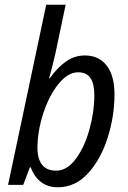

<svg xmlns="http://www.w3.org/2000/svg" viewBox="-20 -780 538 810"><path d="M110 -74H106L78 0H14L175 -760H257L213 -551Q195 -475 187 -450H190Q223 -496 259 -521Q295 -546 338 -546Q397 -546 430 -503.5Q463 -461 463 -381Q463 -291 434.5 -200Q406 -109 352 -49.5Q298 10 224 10Q181 10 152 -13Q123 -36 110 -74ZM378 -378Q378 -427 361.5 -451Q345 -475 310 -475Q266 -475 226 -425Q186 -375 162 -300Q138 -225 138 -156Q138 -110 157.5 -85Q177 -60 217 -60Q263 -60 300 -110Q337 -160 357.5 -234.5Q378 -309 378 -378Z"/></svg>

Font: Noto Sans UI Narrow
Style: Italic
Weight: 400
Width: 4
Italic angle: -12°
Designer: Monotype Design Team
Foundry: Monotype Imaging Inc.
Version: Version 1.001